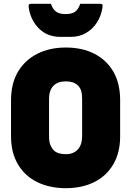

<svg xmlns="http://www.w3.org/2000/svg" viewBox="-20 -970 690 1010"><path d="M326 -720Q413 -720 477 -687Q541 -654 576.5 -592.5Q612 -531 612 -443V-253Q612 -168 576.5 -106.5Q541 -45 476.5 -12.5Q412 20 324 20Q237 19 173 -13.5Q109 -46 73.5 -107Q38 -168 38 -253V-443Q38 -531 74.5 -592.5Q111 -654 176 -687Q241 -720 326 -720ZM238 -254Q238 -223 245.5 -206Q253 -189 263 -179Q283 -159 327 -159Q366 -159 389 -183.5Q412 -208 412 -254V-450Q412 -477 406.5 -493.5Q401 -510 389 -521Q368 -542 326 -542Q283 -542 260.5 -518Q238 -494 238 -450ZM402 -950H505Q515 -950 518 -946.5Q521 -943 519 -931Q513 -888 490.5 -852.5Q468 -817 432.5 -796.5Q397 -776 352 -776H298Q228 -776 184 -821Q140 -866 131 -931Q130 -943 132.5 -946.5Q135 -950 145 -950H248Q258 -920 276 -908Q294 -896 325 -896Q357 -896 374.5 -908Q392 -920 402 -950Z"/></svg>

Font: Recursive Sn Lnr St Blk
Style: Regular
Weight: 900
Version: Version 1.079;hotconv 1.0.112;makeotfexe 2.5.65598; ttfautoh